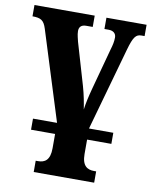

<svg xmlns="http://www.w3.org/2000/svg" viewBox="-86 -600 716 904"><g transform="rotate(10 271.5 -148.5)"><path d="M91 45H206V113C206 171 181 185 149 185H138V239H427V185H417C385 185 359 171 359 114V45H475V-8H359V-9L470 -404C488 -468 500 -482 526 -482H541V-536H349V-482H369C392 -482 405 -470 405 -451C405 -432 401 -414 394 -391L341 -195C330 -154 323 -122 319 -92C314 -124 308 -158 296 -200L237 -401C235 -412 228 -432 228 -451C228 -470 238 -482 262 -482H293V-536H5V-482C45 -482 60 -473 72 -435L206 -8H91Z"/></g></svg>

Font: Noto Serif Condensed ExtraBold
Style: Regular
Weight: 800
Width: 3
Designer: Monotype Design Team
Foundry: Monotype Imaging Inc.
Version: Version 2.013